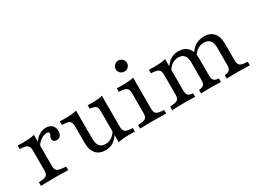

<svg xmlns="http://www.w3.org/2000/svg" viewBox="-38 -1158 2283 1708"><g transform="rotate(-30 1103.0 -304.5)"><path d="M164.5 -2.4Q124.2 -2.4 93.1 -1.6Q62.1 -0.8 30.6 0V-36.3L62.1 -39.5Q97.6 -41.9 111.7 -56Q125.8 -70.2 125.8 -105.6V-206.5H203.2V-105.6Q203.2 -82.3 210.1 -68.5Q216.9 -54.8 232.3 -48.4Q247.6 -41.9 274.2 -39.5L310.5 -36.3V0Q287.9 -0.8 265.3 -1.2Q242.7 -1.6 218.5 -2Q194.4 -2.4 164.5 -2.4ZM125.8 -206.5V-307.3Q125.8 -343.5 111.7 -357.7Q97.6 -371.8 61.3 -375.8L30.6 -378.2V-414.5Q45.2 -413.7 58.5 -413.3Q71.8 -412.9 87.1 -412.9Q121.8 -412.9 151.2 -415.7Q180.6 -418.5 203.2 -424.2V-414.5V-206.5ZM355.6 -281.5Q338.7 -281.5 327.8 -291.1Q316.9 -300.8 316.9 -316.9Q316.9 -327.4 321.4 -335.5Q325.8 -343.5 329.4 -351.2Q333.1 -358.9 333.1 -366.1Q333.1 -382.3 308.1 -382.3Q288.7 -382.3 266.9 -371.8Q245.2 -361.3 227 -344.4Q208.9 -327.4 200.8 -306.5L197.6 -345.2Q221 -384.7 254.8 -405.6Q288.7 -426.6 326.6 -426.6Q364.5 -426.6 387.1 -404.8Q409.7 -383.1 409.7 -346Q409.7 -316.9 395.2 -299.2Q380.6 -281.5 355.6 -281.5Z M635.5 -413.7V-206.5H558.1V-305.6Q558.1 -341.9 544.4 -356.5Q530.6 -371 493.5 -374.2L462.9 -377.4V-413.7Q477.4 -412.9 491.1 -412.5Q504.8 -412.1 519.4 -412.1Q554.8 -412.1 583.9 -414.9Q612.9 -417.7 635.5 -423.4ZM636.3 -206.5V-132.3Q636.3 -83.1 656 -58.9Q675.8 -34.7 715.3 -34.7Q758.1 -34.7 790.7 -62.1Q823.4 -89.5 846.8 -143.5L851.6 -122.6Q826.6 -54.8 785.9 -20.6Q745.2 13.7 689.5 13.7Q626.6 13.7 592.3 -25Q558.1 -63.7 558.1 -136.3V-206.5ZM823.4 0V-206.5H900.8V-108.1Q900.8 -71.8 914.9 -57.3Q929 -42.7 965.3 -39.5L996 -36.3V0Q981.5 -0.8 968.1 -1.2Q954.8 -1.6 939.5 -1.6Q904.8 -1.6 875.4 1.2Q846 4 823.4 9.7ZM900.8 -413.7V-206.5H823.4V-306.5Q823.4 -342.7 811.7 -356.5Q800 -370.2 766.9 -375L749.2 -377.4V-413.7Q762.9 -412.9 773.8 -412.5Q784.7 -412.1 796.8 -412.1Q827.4 -412.1 853.6 -414.9Q879.8 -417.7 900.8 -423.4Z M1144.4 -206.5V-307.3Q1144.4 -343.5 1130.2 -357.7Q1116.1 -371.8 1079.8 -375.8L1049.2 -378.2V-414.5Q1063.7 -413.7 1077 -413.3Q1090.3 -412.9 1105.6 -412.9Q1140.3 -412.9 1169.8 -415.7Q1199.2 -418.5 1221.8 -424.2V-414.5V-206.5ZM1183.1 -2.4Q1142.7 -2.4 1111.7 -1.6Q1080.6 -0.8 1049.2 0V-36.3L1080.6 -39.5Q1116.1 -41.9 1130.2 -56Q1144.4 -70.2 1144.4 -105.6V-206.5H1221.8V-105.6Q1221.8 -70.2 1235.9 -56Q1250 -41.9 1284.7 -39.5L1316.9 -36.3V0Q1285.5 -0.8 1254.4 -1.6Q1223.4 -2.4 1183.1 -2.4ZM1183.1 -508.9Q1158.9 -508.9 1141.9 -525.4Q1125 -541.9 1125 -565.3Q1125 -588.7 1141.9 -605.2Q1158.9 -621.8 1183.1 -621.8Q1206.5 -621.8 1223.4 -605.2Q1240.3 -588.7 1240.3 -565.3Q1240.3 -541.1 1223.4 -525Q1206.5 -508.9 1183.1 -508.9Z M1512.1 -2.4Q1471.8 -2.4 1440.7 -1.6Q1409.7 -0.8 1378.2 0V-36.3L1409.7 -39.5Q1445.2 -41.9 1459.3 -56Q1473.4 -70.2 1473.4 -105.6V-206.5H1550.8V-105.6Q1550.8 -70.2 1562.5 -55.2Q1574.2 -40.3 1605.6 -37.1L1614.5 -36.3V0Q1589.5 -0.8 1566.1 -1.6Q1542.7 -2.4 1512.1 -2.4ZM1473.4 -206.5V-307.3Q1473.4 -343.5 1459.3 -357.7Q1445.2 -371.8 1408.9 -375.8L1378.2 -378.2V-414.5Q1392.7 -413.7 1406 -413.3Q1419.4 -412.9 1434.7 -412.9Q1469.4 -412.9 1498.8 -415.7Q1528.2 -418.5 1550.8 -424.2V-414.5V-206.5ZM1737.9 -206.5V-280.6Q1737.9 -329.8 1718.1 -354.4Q1698.4 -379 1658.1 -379Q1616.1 -379 1583.5 -352Q1550.8 -325 1527.4 -269.4L1522.6 -291.1Q1547.6 -359.7 1588.7 -393.1Q1629.8 -426.6 1684.7 -426.6Q1748.4 -426.6 1782.3 -387.9Q1816.1 -349.2 1816.1 -277.4V-206.5ZM1777.4 -2.4Q1746.8 -2.4 1723 -1.6Q1699.2 -0.8 1675 0V-36.3L1683.9 -37.1Q1714.5 -40.3 1726.2 -55.2Q1737.9 -70.2 1737.9 -105.6V-206.5H1816.1V-105.6Q1816.1 -70.2 1827.8 -55.2Q1839.5 -40.3 1870.2 -37.1L1879 -36.3V0Q1854.8 -0.8 1831 -1.6Q1807.3 -2.4 1777.4 -2.4ZM2003.2 -206.5V-280.6Q2003.2 -329.8 1983.1 -354.4Q1962.9 -379 1921 -379Q1879.8 -379 1846.8 -353.6Q1813.7 -328.2 1790.3 -276.6L1780.6 -296Q1804.8 -361.3 1847.2 -394Q1889.5 -426.6 1949.2 -426.6Q2012.9 -426.6 2046.8 -387.9Q2080.6 -349.2 2080.6 -277.4V-206.5ZM2041.9 -2.4Q2011.3 -2.4 1987.5 -1.6Q1963.7 -0.8 1939.5 0V-36.3L1948.4 -37.1Q1979.8 -40.3 1991.5 -55.2Q2003.2 -70.2 2003.2 -105.6V-206.5H2080.6V-105.6Q2080.6 -70.2 2094.8 -56Q2108.9 -41.9 2143.5 -39.5L2175.8 -36.3V0Q2144.4 -0.8 2113.3 -1.6Q2082.3 -2.4 2041.9 -2.4Z"/></g></svg>

Font: Playfair 9pt
Style: Regular
Weight: 400
Designer: Claus Eggers Sørensen
Foundry: Claus Eggers Sørensen
Version: Version 2.203